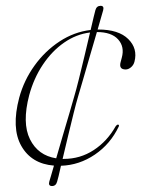

<svg xmlns="http://www.w3.org/2000/svg" viewBox="-20 -550 474 644"><path d="M242 -226.5Q236 -206.5 227 -170.5Q218 -134.5 208.2 -93.5Q198.5 -52.5 190 -17Q192 -17 194 -17Q249 -17 294.2 -46.5Q339.5 -76 368 -126.5Q372 -132 375.5 -132Q380.5 -132 378.5 -126Q350.5 -67 298.2 -31.5Q246 4 184.5 6Q180 26.5 176.5 40.8Q173 55 171.5 59.5Q167.5 74 154.5 74Q141 74 145.5 58.5Q147 54 151 40Q155 26 161 5.5Q85.5 -0.5 51.5 -60.5Q17.5 -120.5 44.5 -222.5Q60.5 -281 95.8 -330Q131 -379 179.8 -411Q228.5 -443 284 -449.5Q290 -475 294.2 -493Q298.5 -511 300 -516Q304 -530.5 317.5 -530.5Q330 -530.5 326 -515.5Q324.5 -510.5 319.5 -493Q314.5 -475.5 307.5 -451H309.5Q378 -451 410.2 -419Q442.5 -387 431 -343Q428 -331.5 419.2 -324.2Q410.5 -317 401.5 -317Q378 -317 384.5 -341.5L388.5 -356.5Q398.5 -393 376.2 -417.8Q354 -442.5 305 -442.5Q294.5 -406.5 282 -363.8Q269.5 -321 258.8 -283.8Q248 -246.5 242 -226.5ZM78 -231Q53.5 -137.5 80.5 -83Q107.5 -28.5 168.5 -19Q178.5 -54 190.5 -94.8Q202.5 -135.5 213 -171Q223.5 -206.5 229 -226.5Q235 -246.5 244.2 -283.2Q253.5 -320 263.5 -362.5Q273.5 -405 282 -441Q236 -435.5 195.2 -407.2Q154.5 -379 124 -333.5Q93.5 -288 78 -231Z"/></svg>

Font: Fraunces 72pt S000 Thin
Style: Italic
Weight: 100
Italic angle: -16°
Version: Version 1.000; ttfautohint (v1.8.3)